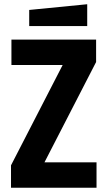

<svg xmlns="http://www.w3.org/2000/svg" viewBox="-20 -887 508 907"><path d="M32 0V-106L276 -580H34V-700H434V-594L190 -120H436V0ZM118 -764V-840L392 -867V-764Z"/></svg>

Font: Tektur SemiCondensed SemiBold
Style: Regular
Weight: 600
Width: 4
Designer: Adam Jagosz
Foundry: Adam Jagosz
Version: Version 1.005;gftools[0.9.30]